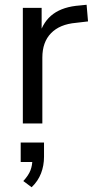

<svg xmlns="http://www.w3.org/2000/svg" viewBox="-20 -519 398 807"><path d="M76 0V-486H155V-371H145Q162 -430 204 -460.5Q246 -491 315 -496L344 -499L350 -429L299 -423Q231 -417 194.5 -379.5Q158 -342 158 -277V0ZM113 268 78 242Q100 218 108 197Q116 176 116 152L136 162H67V80H165V140Q165 177 152.5 209.5Q140 242 113 268Z"/></svg>

Font: NunitoSans1
Style: Book
Weight: 400
Designer: Vernon Adams
Foundry: Vernon Adams
Version: Version 3.101;gftools[0.9.27]